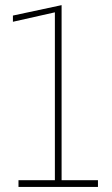

<svg xmlns="http://www.w3.org/2000/svg" viewBox="-20 -735 441 755"><path d="M365.2 -26.4V0H52.7V-26.4H195.8V-686.5L30.8 -649.4V-673.8L222.2 -714.8V-26.4Z"/></svg>

Font: Hanuman Thin
Style: Regular
Weight: 100
Designer: Danh Hong
Version: Version 8.002; ttfautohint (v1.8.3)